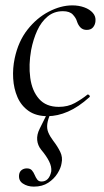

<svg xmlns="http://www.w3.org/2000/svg" viewBox="-20 -419 385 714"><path d="M156.8 13Q114.2 13 86.5 -6.4Q58.8 -25.8 45 -57.6Q31.2 -89.4 29 -127.4Q26.8 -165.4 34.6 -202Q48 -265.2 82.3 -308.8Q116.6 -352.4 161.4 -375.7Q206.2 -399 249 -399Q272.8 -399 293.2 -391.7Q313.6 -384.4 325.3 -371Q337 -357.6 335 -340Q334 -327.2 326.1 -317.5Q318.2 -307.8 302.4 -307.8Q288.2 -307.8 279.4 -316.7Q270.6 -325.6 266 -340Q262.8 -351.8 251 -364.6Q239.2 -377.4 213.8 -377.4Q181 -377.4 157.1 -357.6Q133.2 -337.8 118.4 -305.4Q103.6 -273 95.8 -233Q86 -178 92.5 -129.6Q99 -81.2 125.1 -51.4Q151.2 -21.6 198.6 -21.6Q232.4 -21.6 258.3 -35.9Q284.2 -50.2 305 -67Q307.8 -69 311.8 -65Q315.8 -61 313 -58Q272 -21 232.9 -4Q193.8 13 156.8 13ZM105.8 275Q82 275 64.7 263.3Q47.4 251.6 51.4 228.4Q53.4 218.4 61.2 212.8Q69 207.2 79.8 207.2Q92.4 207.2 98.7 214.5Q105 221.8 109 231.6Q113 241.4 118.5 248.7Q124 256 134.2 256Q162.8 256 170.6 218.4Q172.6 201 162.5 180.8Q152.4 160.6 133.2 138Q120.2 121.8 118.3 101.9Q116.4 82 127.4 60L157.2 0H169.2Q158.2 24 155.9 41.5Q153.6 59 159.6 73.5Q165.6 88 177.6 104Q194.4 125.8 204.1 146Q213.8 166.2 209 187.8Q206.8 204.8 194.1 225.4Q181.4 246 159.5 260.5Q137.6 275 105.8 275Z"/></svg>

Font: Cormorant Light
Style: Italic
Weight: 300
Italic angle: -10°
Designer: Christian Thalmann (Catharsis Fonts)
Foundry: Catharsis Fonts
Version: Version 4.000